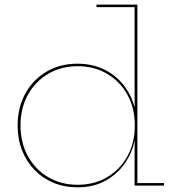

<svg xmlns="http://www.w3.org/2000/svg" viewBox="-20 -810 762 838"><path d="M567.5 0V-215L568.5 -232.5V-282L567.5 -310V-779H401V-790H579.5V-11H696V0ZM318 -532Q393.5 -532 451.5 -497.8Q509.5 -463.5 542.8 -403.5Q576 -343.5 577 -266L568.5 -262.5Q568.5 -337.5 536.5 -395.8Q504.5 -454 448.2 -487.5Q392 -521 319 -521Q246 -521 189.8 -487.5Q133.5 -454 101.5 -395.8Q69.5 -337.5 69.5 -262.5Q69.5 -187.5 101.5 -129Q133.5 -70.5 190 -37Q246.5 -3.5 319 -3.5Q392 -3.5 448.2 -37Q504.5 -70.5 536.5 -129Q568.5 -187.5 568.5 -262.5L570 -195.5H566.5Q559 -148.5 528 -101.5Q497 -54.5 444.2 -23.5Q391.5 7.5 317.5 7.5Q260.5 7.5 212.8 -12.5Q165 -32.5 130.2 -68.8Q95.5 -105 76.2 -154.2Q57 -203.5 57 -262.5Q57 -340.5 90.5 -401.5Q124 -462.5 183 -497.2Q242 -532 318 -532Z"/></svg>

Font: Hepta Slab ExtraLight Thin
Style: Regular
Weight: 250
Version: Version 1.102